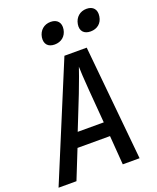

<svg xmlns="http://www.w3.org/2000/svg" viewBox="-172 -1049 942 1149"><g transform="rotate(-20 299.0 -474.5)"><path d="M499 -813C541 -813 572 -838 578 -880C585 -922 563 -949 521 -949C479 -949 448 -922 441 -880C434 -838 457 -813 499 -813ZM270 -813C312 -813 343 -838 350 -880C357 -922 334 -949 292 -949C250 -949 219 -922 212 -880C206 -838 228 -813 270 -813ZM-2 0H112L186 -185H393L407 0H514L443 -730H301ZM220 -275 304 -486C333 -560 353 -618 360 -639C360 -618 363 -560 369 -485L386 -275Z"/></g></svg>

Font: JetBrains Mono SemiBold
Style: Italic
Weight: 472
Italic angle: -9°
Monospace: yes
Designer: Philipp Nurullin, Konstantin Bulenkov
Foundry: JetBrains
Version: Version 2.305